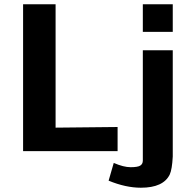

<svg xmlns="http://www.w3.org/2000/svg" viewBox="-20 -707 902 898"><path d="M488 138 512 55Q558 75 591 75Q624 75 636 67.5Q648 60 648 44V-472H788V25Q785 85 774 109Q744 171 639 171Q568 171 488 138ZM648 -558V-687H788V-558ZM88 0V-687H240V-110L530 -113V0Z"/></svg>

Font: Coval
Style: Heavy
Weight: 900
Foundry: Context Ltd
Version: Version 001.000